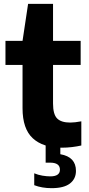

<svg xmlns="http://www.w3.org/2000/svg" viewBox="-20 -760 462 1001"><path d="M303 10Q204 10 150.8 -39.2Q97.5 -88.5 97.5 -195.5V-421.5H8.5V-547H97.5L126.5 -740H256.5V-547H400.5V-421.5H256.5V-220.5Q256.5 -164 277.8 -142.5Q299 -121 346.5 -121Q369.5 -121 404 -127.5V-1.5Q382.5 3.5 355.5 6.8Q328.5 10 303 10ZM249 221Q199 221 158.5 205.5V143.5Q178.5 152 201.2 155.8Q224 159.5 242 159.5Q292.5 159.5 292.5 124.5Q292.5 88 241 88H218V-10H294.5V44Q376 58 376 131Q376 172.5 344.5 196.8Q313 221 249 221Z"/></svg>

Font: Encode Sans
Style: Bold
Weight: 700
Designer: Multiple Designers
Foundry: Impallari Type
Version: Version 3.002; ttfautohint (v1.8.3) -l 8 -r 50 -G 200 -x 14 